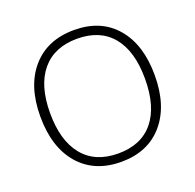

<svg xmlns="http://www.w3.org/2000/svg" viewBox="-121 -802 955 938"><g transform="rotate(-20 356.0 -332.5)"><path d="M356.2 -34.4Q475.7 -34.4 539.2 -111.7Q602.6 -189.1 602.6 -333.2Q602.6 -477.2 539.2 -553.8Q475.7 -630.4 356.7 -630.4Q237.6 -630.4 173.4 -553.3Q109.2 -476.2 109.2 -333.2Q109.2 -190.1 172.9 -112.2Q236.6 -34.4 356.2 -34.4ZM137.5 -82.9Q58.6 -174.9 58.6 -333.9Q58.6 -492.9 138.5 -584.2Q218.4 -675.4 357.4 -675.4Q496.5 -675.4 574.8 -583.9Q653.2 -492.4 653.2 -333.4Q653.2 -174.4 574.1 -82.7Q494.9 9.1 356.2 9.1Q217.4 9.1 137.5 -82.9Z"/></g></svg>

Font: Khula Light
Style: Regular
Weight: 300
Designer: Erin McLaughlin, Steve Matteson
Version: Version 1.002;PS 1.0;hotconv 1.0.72;makeotf.lib2.5.5900; ttf